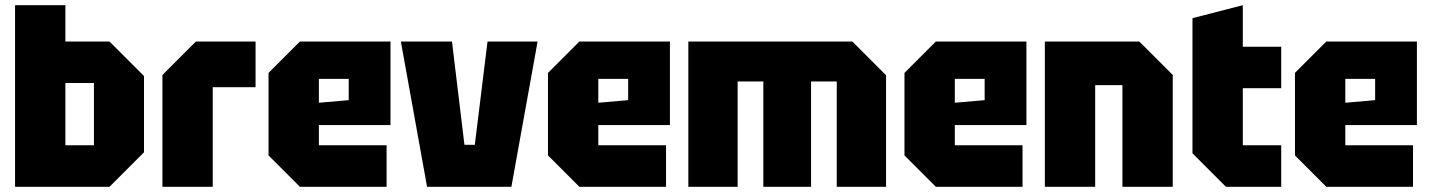

<svg xmlns="http://www.w3.org/2000/svg" viewBox="-20 -720 5514 740"><path d="M38 0V-700H232V-560H402L535 -427V-133L402 0ZM232 -160H342V-400H232Z M606 0V-431L735 -560H965V-384H800V0Z M1015 -121V-439L1136 -560H1485V-238H1209V-160H1470V0H1136ZM1209 -324 1324 -334V-416H1209Z M1626 0 1525 -560H1722L1770 -162H1810L1859 -560H2052L1951 0Z M2092 -121V-439L2213 -560H2562V-238H2286V-160H2547V0H2213ZM2286 -324 2401 -334V-416H2286Z M2633 -560H3265L3395 -430V0H3205V-406H3106V0H2922V-406H2823V0H2633Z M3466 -121V-439L3587 -560H3936V-238H3660V-160H3921V0H3587ZM3660 -324 3775 -334V-416H3660Z M4007 0V-560H4371L4500 -431V0H4306V-392H4201V0Z M4576 -650 4770 -700V-540H4918V-380H4770V-160H4918V0H4705L4576 -129Z M4971 -121V-439L5092 -560H5441V-238H5165V-160H5426V0H5092ZM5165 -324 5280 -334V-416H5165Z"/></svg>

Font: Tektur SemiCondensed ExtraBold
Style: Regular
Weight: 800
Width: 4
Designer: Adam Jagosz
Foundry: Adam Jagosz
Version: Version 1.005;gftools[0.9.30]